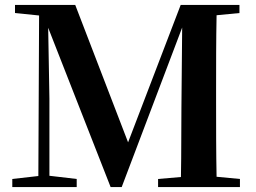

<svg xmlns="http://www.w3.org/2000/svg" viewBox="-20 -761 1041 781"><path d="M715 0H956V-33L861 -42C859 -141 859 -243 859 -346V-394C859 -496 859 -598 861 -699L954 -708V-741H715L501 -182L286 -741H41V-708L139 -698L136 -45L30 -33V0H292V-33L181 -46V-360L176 -648L430 0H475L721 -649L718 -326C717 -242 718 -143 716 -41L623 -33V0Z"/></svg>

Font: Noto Serif CJK HK
Style: Bold
Weight: 700
Designer: Ryoko NISHIZUKA 西塚涼子 (kana & ideographs); Frank Grießhammer (Latin, Greek & Cyrillic); Wenlong ZHANG 张文龙 (bopomofo); San
Foundry: Adobe
Version: Version 2.001;hotconv 1.1.0;makeotfexe 2.6.0